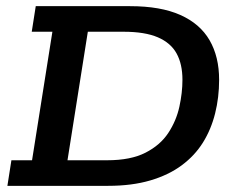

<svg xmlns="http://www.w3.org/2000/svg" viewBox="-20 -603 750 623"><path d="M4 0 17 -83H84L150 -500H83L96 -583H402Q501 -583 565 -554.5Q629 -526 660 -472.5Q691 -419 691 -344Q691 -287 678 -235Q665 -183 638.5 -140.5Q612 -98 569.5 -66.5Q527 -35 467.5 -17.5Q408 0 331 0ZM199 -83H328Q404 -83 452 -107.5Q500 -132 526 -171.5Q552 -211 562 -256.5Q572 -302 572 -344Q572 -395 553 -429.5Q534 -464 492 -482Q450 -500 381 -500H265Z"/></svg>

Font: Rokkitt SemiBold
Style: Italic
Weight: 600
Italic angle: -9°
Designer: Vernon Adams
Foundry: Vernon Adams
Version: Version 3.103